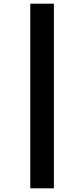

<svg xmlns="http://www.w3.org/2000/svg" viewBox="-20 -789 456 1040"><path d="M144 -769V231H272V-769Z"/></svg>

Font: Noto Sans Thai Looped ExtraCondensed ExtraBold
Style: Regular
Weight: 800
Width: 2
Designer: Sasikarn Vongin, Ben Mitchell
Foundry: The Fontpad Ltd
Version: Version 1.001